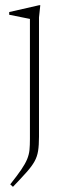

<svg xmlns="http://www.w3.org/2000/svg" viewBox="-20 -456 244 741"><path d="M95.5 -383Q87.5 -384.5 63 -389.5Q38.5 -394.5 15.5 -399V-409.5L131.5 -436H135.5L130.5 -388.5V71.5Q130.5 104.5 127 126.5Q123.5 148.5 113.2 167Q103 185.5 83 208Q63 230.5 30 265L19.5 255.5Q46.5 221.5 62 198.8Q77.5 176 84.8 158.2Q92 140.5 93.8 122.8Q95.5 105 95.5 81Z"/></svg>

Font: Newsreader Text ExtraLight
Style: Regular
Weight: 275
Designer: Hugues Gentile
Foundry: Production Type
Version: Version 1.001